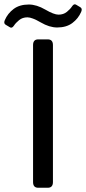

<svg xmlns="http://www.w3.org/2000/svg" viewBox="-73 -886 406 906"><path d="M-45.9 -769Q-57.1 -775.4 -50.3 -791Q-36.6 -822.8 -8.5 -843.8Q19.5 -864.7 63 -864.7Q99.6 -864.7 140.6 -840.8Q181.6 -816.9 203.1 -816.9Q226.6 -816.9 242.7 -830.1Q258.8 -843.3 266.6 -855.5Q275.9 -869.6 285.2 -864.3L305.7 -852.1Q316.9 -845.7 310.1 -830.1Q296.4 -798.3 268.3 -777.3Q240.2 -756.3 196.8 -756.3Q160.2 -756.3 119.1 -780.3Q78.1 -804.2 56.6 -804.2Q33.2 -804.2 17.1 -791Q1 -777.8 -6.8 -765.6Q-16.1 -751.5 -25.4 -756.8ZM107.4 0Q83 0 83 -26.9V-673.3Q83 -700.2 107.4 -700.2H152.3Q176.8 -700.2 176.8 -673.3V-26.9Q176.8 0 152.3 0Z"/></svg>

Font: Istok
Style: Regular
Weight: 500
Designer: Andrey V. Panov
Foundry: Andrey V. Panov
Version: Version 1.0.3